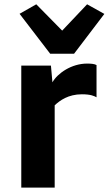

<svg xmlns="http://www.w3.org/2000/svg" viewBox="-20 -856 496 876"><path d="M209 -610.8H317.9L456.1 -792.5L377.4 -836.4L263.7 -716.3L145.5 -836.4L69.3 -793ZM77.1 0H229.5V-375.5C252.9 -397.5 291.5 -425.8 353.5 -425.8C394 -425.8 409.7 -418 420.4 -412.1V-559.1C411.1 -564.5 396 -565.9 377 -565.9C306.6 -565.9 242.7 -522 219.2 -480.5L212.4 -556.6H77.1Z"/></svg>

Font: Merriweather Sans
Style: Bold
Weight: 700
Designer: Eben Sorkin ( eben@eyebytes.com )
Foundry: Eben Sorkin
Version: Version 1.003